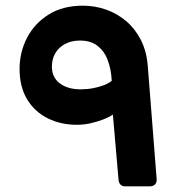

<svg xmlns="http://www.w3.org/2000/svg" viewBox="-20 -652 637 677"><path d="M421 5Q411 5 405 -1Q399 -7 398 -18L378 -248Q365 -239 344.5 -231Q324 -223 300 -217.5Q276 -212 251 -212Q194 -212 148 -235Q102 -258 75.5 -302Q49 -346 49 -409Q49 -468 75.5 -519Q102 -570 152 -601Q202 -632 272 -632Q315 -632 354.5 -618Q394 -604 425.5 -577Q457 -550 477 -510.5Q497 -471 501 -420L532 -25Q534 -9 527 -2Q520 5 509 5ZM264 -337Q287 -337 308 -341Q329 -345 346 -351.5Q363 -358 374 -367Q373 -387 369.5 -405.5Q366 -424 359 -442Q349 -470 325 -489.5Q301 -509 262 -509Q232 -509 209.5 -497Q187 -485 175 -464.5Q163 -444 163 -417Q163 -379 191 -358Q219 -337 264 -337Z"/></svg>

Font: Rubik
Style: Bold
Weight: 700
Designer: Hubert and Fischer
Foundry: Hubert and Fischer
Version: Version 2.300;gftools[0.9.30]